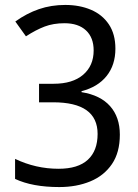

<svg xmlns="http://www.w3.org/2000/svg" viewBox="-20 -796 560 777"><path d="M220 -39Q111 -39 41 -72V-153Q125 -113 217 -113Q296 -113 335.5 -149.5Q375 -186 375 -254Q375 -382 195 -382H138V-457H197Q274 -457 316.5 -493.5Q359 -530 359 -592Q359 -644 328 -673Q297 -702 241 -702Q196 -702 160.5 -688.5Q125 -675 85 -649L42 -709Q88 -742 137.5 -759Q187 -776 244 -776Q302 -776 348 -756.5Q394 -737 420.5 -697.5Q447 -658 447 -599Q447 -533 411.5 -488.5Q376 -444 310 -427V-423Q386 -411 425.5 -366.5Q465 -322 465 -251Q465 -179 433 -132Q401 -85 345.5 -62Q290 -39 220 -39Z"/></svg>

Font: Noto Sans Tamil UI SemiCondensed
Style: Regular
Weight: 400
Width: 4
Designer: Jelle Bosma - Monotype Design Team
Foundry: Monotype Imaging Inc.
Version: Version 2.004